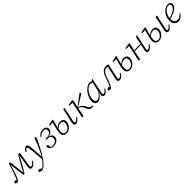

<svg xmlns="http://www.w3.org/2000/svg" viewBox="615 -2628 4988 4988"><g transform="rotate(-45 3108.5 -134.5)"><path d="M67 12Q43 12 29.5 0Q16 -12 15 -31Q18 -46 31 -56Q44 -66 64 -66Q73 -66 81.5 -64Q90 -62 100.5 -56.5Q111 -51 124 -40L105 -19L97 -30Q107 -45 117 -65.5Q127 -86 137.5 -112Q148 -138 159.5 -170Q171 -202 184 -241Q207 -305 227 -368Q247 -431 263 -487L299 -496L314 -490L368 -49H362L417 -166Q463 -244 509 -325Q555 -406 601 -487L649 -496L665 -489L613 -149Q608 -121 605 -99Q602 -77 602 -62Q602 -46 610 -38.5Q618 -31 632 -31Q656 -31 679.5 -51Q703 -71 736 -115L757 -99Q735 -68 712.5 -42.5Q690 -17 665 -2.5Q640 12 611 12Q584 12 568 -3Q552 -18 552 -48Q552 -68 554.5 -89.5Q557 -111 563 -144L615 -468L626 -453H611L560 -348Q515 -266 467 -185Q419 -104 370 -21L339 -14L327 -20L275 -447V-448Q263 -396 246.5 -335.5Q230 -275 210 -217Q198 -181 187.5 -153Q177 -125 167.5 -104Q158 -83 150 -66Q142 -49 134 -33Q123 -12 106.5 0Q90 12 67 12Z M735 244Q703 244 685 231.5Q667 219 663 201Q666 186 678 177Q690 168 709 168Q727 168 741.5 175.5Q756 183 771 196L791 214L774 215H783H774Q793 204 810 192Q827 180 844 164Q861 148 879 129Q908 98 938.5 60.5Q969 23 995 -15Q1027 -75 1055.5 -131Q1084 -187 1107 -238.5Q1130 -290 1148.5 -335.5Q1167 -381 1179 -421Q1188 -454 1195.5 -471Q1203 -488 1210.5 -494.5Q1218 -501 1227 -501Q1239 -501 1245.5 -495Q1252 -489 1252 -477Q1252 -468 1248.5 -455.5Q1245 -443 1236 -423Q1223 -394 1208 -362Q1193 -330 1169 -286Q1149 -247 1129.5 -209.5Q1110 -172 1090.5 -137.5Q1071 -103 1053 -71Q1035 -39 1016 -11Q997 20 977.5 47.5Q958 75 938.5 100Q919 125 897 149Q872 175 846 197Q820 219 792.5 231.5Q765 244 735 244ZM955 46Q952 -41 947 -114.5Q942 -188 936 -250.5Q930 -313 922 -364Q917 -403 911.5 -422.5Q906 -442 899 -449Q892 -456 881 -456Q865 -456 848 -439.5Q831 -423 807 -378L783 -390Q811 -450 839 -475Q867 -500 898 -500Q919 -500 933.5 -490.5Q948 -481 956.5 -458.5Q965 -436 969 -397Q974 -361 977.5 -318Q981 -275 984.5 -226Q988 -177 990.5 -124.5Q993 -72 995 -16H1011Z M1415 13Q1367 13 1335.5 -1.5Q1304 -16 1287 -42.5Q1270 -69 1266 -104Q1270 -115 1277.5 -121.5Q1285 -128 1297 -128Q1312 -128 1321 -118.5Q1330 -109 1332 -86L1337 -15L1312 -37Q1331 -27 1353.5 -22Q1376 -17 1406 -17Q1453 -17 1486 -33Q1519 -49 1536 -77Q1553 -105 1553 -140Q1553 -171 1542 -193Q1531 -215 1506.5 -227Q1482 -239 1440 -239H1394L1400 -274H1443Q1491 -274 1524.5 -289Q1558 -304 1575.5 -330Q1593 -356 1593 -387Q1593 -427 1569.5 -446.5Q1546 -466 1505 -466Q1460 -466 1425 -445.5Q1390 -425 1358 -387L1338 -406Q1372 -450 1414 -475Q1456 -500 1515 -500Q1553 -500 1582 -487.5Q1611 -475 1627 -451.5Q1643 -428 1643 -394Q1643 -357 1622.5 -327.5Q1602 -298 1564.5 -280Q1527 -262 1476 -256L1475 -255Q1539 -252 1572 -223.5Q1605 -195 1605 -142Q1605 -101 1581.5 -66Q1558 -31 1515.5 -9Q1473 13 1415 13Z M2230 12Q2205 12 2188 -2.5Q2171 -17 2171 -45Q2171 -65 2176.5 -90.5Q2182 -116 2190 -152L2221 -299Q2231 -346 2241 -393.5Q2251 -441 2260 -489L2298 -498L2312 -491L2236 -135Q2231 -113 2227 -93Q2223 -73 2223 -60Q2223 -46 2231 -38.5Q2239 -31 2253 -31Q2276 -31 2299.5 -51Q2323 -71 2357 -115L2378 -99Q2356 -68 2333 -42.5Q2310 -17 2285 -2.5Q2260 12 2230 12ZM1884 12Q1845 12 1816 -2.5Q1787 -17 1771 -46Q1755 -75 1755 -120Q1755 -143 1759.5 -171Q1764 -199 1772.5 -238Q1781 -277 1795.5 -331Q1810 -385 1830 -458L1839 -440L1713 -442L1718 -468L1866 -497L1884 -489L1820 -243L1825 -240Q1820 -223 1815 -204Q1810 -185 1806.5 -164.5Q1803 -144 1803 -121Q1803 -72 1827 -46Q1851 -20 1893 -20Q1931 -20 1966.5 -44.5Q2002 -69 2025 -110Q2048 -151 2048 -201Q2048 -245 2027 -266.5Q2006 -288 1965 -288Q1922 -288 1878 -265.5Q1834 -243 1799 -195L1794 -236H1813Q1832 -262 1858.5 -282Q1885 -302 1916.5 -312.5Q1948 -323 1981 -323Q2038 -323 2068 -292.5Q2098 -262 2098 -208Q2098 -163 2080 -123.5Q2062 -84 2031.5 -53Q2001 -22 1963 -5Q1925 12 1884 12Z M2473 6 2461 0 2557 -458 2567 -440 2441 -442 2446 -468 2594 -496 2613 -489 2586 -359 2555 -214Q2544 -160 2533.5 -107Q2523 -54 2512 0ZM2873 0Q2859 3 2844 5.5Q2829 8 2814 8Q2779 8 2754 -9Q2729 -26 2709 -68L2668 -148Q2655 -175 2642 -191Q2629 -207 2612.5 -216.5Q2596 -226 2572 -232L2547 -239V-264H2564L2622 -312L2863 -495Q2873 -493 2880 -485.5Q2887 -478 2887 -468Q2887 -459 2882.5 -452.5Q2878 -446 2868.5 -439.5Q2859 -433 2842 -422L2567 -252L2568 -253L2593 -248Q2621 -243 2642 -232.5Q2663 -222 2680 -204.5Q2697 -187 2712 -159L2755 -83Q2772 -51 2790 -39Q2808 -27 2834 -25L2877 -23Z M3036 12Q3007 12 2983 0Q2959 -12 2945 -41Q2931 -70 2931 -118Q2931 -170 2949 -223.5Q2967 -277 2998 -326.5Q3029 -376 3069 -415Q3109 -454 3153.5 -477Q3198 -500 3242 -500Q3263 -500 3279 -494Q3295 -488 3307.5 -476.5Q3320 -465 3331 -448L3315 -422Q3297 -442 3275.5 -452Q3254 -462 3227 -462Q3197 -462 3170 -449.5Q3143 -437 3118.5 -417Q3094 -397 3074 -373Q3050 -345 3029 -306.5Q3008 -268 2995.5 -224Q2983 -180 2983 -136Q2983 -79 3002 -55Q3021 -31 3056 -31Q3085 -31 3114 -49Q3143 -67 3177.5 -103.5Q3212 -140 3257 -197L3260 -152H3242Q3208 -103 3174.5 -66Q3141 -29 3106.5 -8.5Q3072 12 3036 12ZM3273 12Q3247 12 3231.5 -3Q3216 -18 3216 -48Q3216 -61 3217.5 -74Q3219 -87 3222.5 -100.5Q3226 -114 3230 -131L3225 -133L3297 -462L3302 -464L3337 -513L3357 -510L3274 -128Q3269 -109 3265.5 -91.5Q3262 -74 3262 -60Q3262 -45 3270 -38Q3278 -31 3292 -31Q3316 -31 3340.5 -52Q3365 -73 3397 -117L3418 -101Q3397 -68 3374 -42.5Q3351 -17 3326 -2.5Q3301 12 3273 12Z M3486 12Q3463 12 3450.5 0Q3438 -12 3436 -30Q3439 -46 3451.5 -56Q3464 -66 3484 -66Q3493 -66 3501 -64Q3509 -62 3517 -58Q3525 -54 3532 -49L3545 -40L3529 -24L3519 -33Q3533 -52 3546.5 -82.5Q3560 -113 3577.5 -159Q3595 -205 3617 -270Q3634 -320 3653.5 -362Q3673 -404 3697.5 -435Q3722 -466 3754 -483Q3786 -500 3830 -500Q3856 -500 3878 -497Q3900 -494 3919 -488L3842 -139Q3837 -116 3833 -96.5Q3829 -77 3829 -62Q3829 -47 3838 -39Q3847 -31 3861 -31Q3883 -31 3907 -51.5Q3931 -72 3963 -115L3985 -99Q3963 -68 3940.5 -42.5Q3918 -17 3893 -2.5Q3868 12 3839 12Q3812 12 3795 -3Q3778 -18 3778 -48Q3778 -67 3782 -89Q3786 -111 3793 -140L3825 -283Q3837 -332 3847.5 -381.5Q3858 -431 3869 -480L3891 -450Q3880 -455 3864 -458Q3848 -461 3827 -461Q3783 -461 3751 -439Q3719 -417 3694.5 -372.5Q3670 -328 3646 -259Q3624 -193 3608 -150Q3592 -107 3579 -79.5Q3566 -52 3553 -32Q3542 -10 3525.5 1Q3509 12 3486 12Z M4218 12Q4179 12 4150 -2.5Q4121 -17 4105 -46Q4089 -75 4089 -120Q4089 -143 4093.5 -171Q4098 -199 4106.5 -238Q4115 -277 4129.5 -331Q4144 -385 4164 -458L4173 -440L4047 -442L4052 -468L4200 -497L4218 -489L4154 -243L4159 -240Q4154 -223 4149 -204Q4144 -185 4140.5 -164.5Q4137 -144 4137 -121Q4137 -72 4161 -46Q4185 -20 4227 -20Q4265 -20 4300.5 -44.5Q4336 -69 4359 -110Q4382 -151 4382 -201Q4382 -245 4361 -266.5Q4340 -288 4299 -288Q4256 -288 4212 -265.5Q4168 -243 4133 -195L4128 -236H4147Q4166 -262 4192.5 -282Q4219 -302 4250.5 -312.5Q4282 -323 4315 -323Q4372 -323 4402 -292.5Q4432 -262 4432 -208Q4432 -163 4414 -123.5Q4396 -84 4365.5 -53Q4335 -22 4297 -5Q4259 12 4218 12Z M4553 6 4541 0 4639 -459 4648 -440 4523 -442 4527 -468 4677 -497 4694 -489 4669 -366 4637 -222Q4625 -167 4614.5 -111.5Q4604 -56 4592 0ZM4620 -244 4621 -273 4902 -275 4901 -249ZM4896 12Q4871 12 4854 -2.5Q4837 -17 4837 -46Q4837 -63 4841 -83.5Q4845 -104 4851 -131L4886 -290Q4896 -339 4906.5 -388.5Q4917 -438 4927 -487L4965 -497L4978 -490L4900 -132Q4896 -111 4892 -92.5Q4888 -74 4888 -60Q4888 -46 4896.5 -38.5Q4905 -31 4918 -31Q4942 -31 4965.5 -51Q4989 -71 5023 -115L5044 -99Q5022 -68 4999 -42.5Q4976 -17 4951 -2.5Q4926 12 4896 12Z M5624 12Q5599 12 5582 -2.5Q5565 -17 5565 -45Q5565 -65 5570.5 -90.5Q5576 -116 5584 -152L5615 -299Q5625 -346 5635 -393.5Q5645 -441 5654 -489L5692 -498L5706 -491L5630 -135Q5625 -113 5621 -93Q5617 -73 5617 -60Q5617 -46 5625 -38.5Q5633 -31 5647 -31Q5670 -31 5693.5 -51Q5717 -71 5751 -115L5772 -99Q5750 -68 5727 -42.5Q5704 -17 5679 -2.5Q5654 12 5624 12ZM5278 12Q5239 12 5210 -2.5Q5181 -17 5165 -46Q5149 -75 5149 -120Q5149 -143 5153.5 -171Q5158 -199 5166.5 -238Q5175 -277 5189.5 -331Q5204 -385 5224 -458L5233 -440L5107 -442L5112 -468L5260 -497L5278 -489L5214 -243L5219 -240Q5214 -223 5209 -204Q5204 -185 5200.5 -164.5Q5197 -144 5197 -121Q5197 -72 5221 -46Q5245 -20 5287 -20Q5325 -20 5360.5 -44.5Q5396 -69 5419 -110Q5442 -151 5442 -201Q5442 -245 5421 -266.5Q5400 -288 5359 -288Q5316 -288 5272 -265.5Q5228 -243 5193 -195L5188 -236H5207Q5226 -262 5252.5 -282Q5279 -302 5310.5 -312.5Q5342 -323 5375 -323Q5432 -323 5462 -292.5Q5492 -262 5492 -208Q5492 -163 5474 -123.5Q5456 -84 5425.5 -53Q5395 -22 5357 -5Q5319 12 5278 12Z M5996 12Q5952 12 5916.5 -7.5Q5881 -27 5860.5 -68Q5840 -109 5840 -173Q5840 -235 5862 -293.5Q5884 -352 5921.5 -398.5Q5959 -445 6007.5 -472.5Q6056 -500 6108 -500Q6153 -500 6180 -478Q6207 -456 6207 -414Q6207 -379 6187 -345.5Q6167 -312 6125.5 -281.5Q6084 -251 6020 -225Q5956 -199 5869 -178L5867 -205Q5967 -229 6032 -261.5Q6097 -294 6129 -332Q6161 -370 6161 -410Q6161 -438 6144.5 -453Q6128 -468 6097 -468Q6060 -468 6023 -443.5Q5986 -419 5955 -378Q5924 -337 5905.5 -287Q5887 -237 5887 -184Q5887 -105 5921 -68Q5955 -31 6010 -31Q6042 -31 6067 -42.5Q6092 -54 6113 -73.5Q6134 -93 6153 -117L6173 -102Q6158 -77 6139.5 -56.5Q6121 -36 6098.5 -20.5Q6076 -5 6050.5 3.5Q6025 12 5996 12Z"/></g></svg>

Font: Source Serif 4 Light
Style: Italic
Weight: 300
Italic angle: -12°
Designer: Frank Grießhammer
Foundry: Adobe Systems Incorporated
Version: Version 4.004;hotconv 1.0.116;makeotfexe 2.5.65601